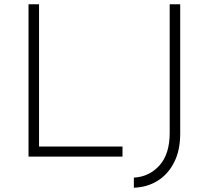

<svg xmlns="http://www.w3.org/2000/svg" viewBox="-20 -730 973 895"><path d="M113 -710H162V-47H551V0H113ZM820 -107Q820 -28 791 28Q762 84 713.5 113.5Q665 143 604 145V98Q676 94 723.5 41Q771 -12 771 -110V-710H820Z"/></svg>

Font: Josefin Sans Thin Light
Style: Regular
Weight: 300
Version: Version 2.000